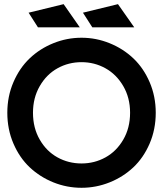

<svg xmlns="http://www.w3.org/2000/svg" viewBox="-20 -891 782 921"><path d="M371.1 9.8Q300.8 9.8 236.3 -16.1Q171.9 -42 122.8 -88.1Q73.7 -134.3 44.4 -202.4Q15.1 -270.5 15.1 -350.1Q15.1 -428.7 44.4 -496.8Q73.7 -564.9 122.6 -611.3Q171.4 -657.7 236.1 -683.8Q300.8 -710 371.1 -710Q440.9 -710 505.6 -683.8Q570.3 -657.7 619.4 -611.3Q668.5 -564.9 697.8 -496.8Q727.1 -428.7 727.1 -350.1Q727.1 -270.5 697.8 -202.4Q668.5 -134.3 619.4 -88.1Q570.3 -42 505.6 -16.1Q440.9 9.8 371.1 9.8ZM117.2 -830.1 285.2 -871.1 362.8 -759.8H162.1ZM138.2 -350.1Q138.2 -277.3 170.7 -221.2Q203.1 -165 255.9 -136Q308.6 -106.9 371.1 -106.9Q433.1 -106.9 485.8 -136Q538.6 -165 571.3 -221.2Q604 -277.3 604 -350.1Q604 -421.9 571.3 -478Q538.6 -534.2 485.8 -563.5Q433.1 -592.8 371.1 -592.8Q308.6 -592.8 255.9 -563.5Q203.1 -534.2 170.7 -478Q138.2 -421.9 138.2 -350.1ZM377.9 -830.1 545.9 -871.1 624 -759.8H422.9Z"/></svg>

Font: Cakra Normal
Style: Regular
Weight: 400
Designer: Lucia Kollert, Vojtech Kollert
Foundry: OoM Type
Version: Version 1.000;Glyphs 3.1.1 (3148)